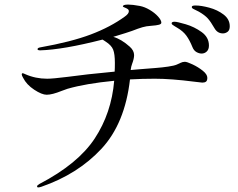

<svg xmlns="http://www.w3.org/2000/svg" viewBox="-20 -784 1040 839"><path d="M886 -444Q886 -432 880.5 -427.5Q875 -423 864 -423Q863 -423 829 -427Q728 -440 656 -440Q602 -440 548 -437Q526 -244 423 -133.5Q320 -23 161 32Q152 35 147 35Q142 35 142 30Q142 26 152 20Q321 -68 394 -179Q467 -290 479 -431Q355 -419 275 -396L250 -387Q208 -370 184 -370Q163 -370 129.5 -392Q96 -414 81 -444Q75 -454 75 -459Q75 -464 79 -464Q82 -464 90 -460Q135 -440 186 -440Q210 -440 274 -448Q353 -459 481 -471Q482 -484 482 -509Q482 -548 474.5 -567Q467 -586 442 -602Q438 -605 434.5 -607Q431 -609 428 -611Q256 -567 156 -564Q144 -564 144 -569Q144 -575 156 -577Q291 -601 377 -633.5Q463 -666 526 -712Q543 -724 543 -735Q543 -741 538 -744.5Q533 -748 525 -751Q517 -754 517 -756Q517 -764 540 -764Q559 -764 591 -758Q612 -754 634 -741Q656 -728 670.5 -712Q685 -696 685 -685Q685 -679 675 -676Q665 -673 638 -671Q620 -670 602.5 -665Q585 -660 557 -649Q541 -643 475 -623Q510 -613 547 -580Q566 -563 566 -543Q566 -528 557 -504Q553 -494 551 -478L585 -481L661 -487Q688 -489 715 -493Q742 -497 753 -502Q758 -504 768 -509Q778 -514 788 -514Q797 -514 821.5 -502.5Q846 -491 866 -475Q886 -459 886 -444ZM984 -669Q984 -652 974.5 -645Q965 -638 954 -638Q930 -638 917 -661Q901 -689 888 -703.5Q875 -718 849 -733Q842 -737 835 -740Q828 -743 823 -746Q818 -749 818 -753Q818 -757 822 -758.5Q826 -760 835 -760Q859 -760 894.5 -750.5Q930 -741 957 -720.5Q984 -700 984 -669ZM893 -585Q893 -568 883.5 -559Q874 -550 861 -550Q850 -550 838.5 -556.5Q827 -563 821 -578Q809 -608 794.5 -628Q780 -648 754 -663Q751 -665 744 -669Q737 -673 733.5 -676Q730 -679 730 -682Q730 -689 743 -689Q754 -689 791.5 -678Q829 -667 861 -644Q893 -621 893 -585Z"/></svg>

Font: Shippori Mincho
Style: Regular
Weight: 400
Designer: FONTDASU
Foundry: FONTDASU / Google Inc. / but / Adobe
Version: Version 3.110; ttfautohint (v1.8.3)